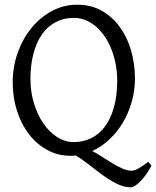

<svg xmlns="http://www.w3.org/2000/svg" viewBox="-20 -650 666 819"><path d="M480 -307.1Q480 -340.8 473.9 -373.8Q467.8 -406.7 456.5 -436.3Q445.3 -465.8 429 -491Q412.6 -516.1 392.1 -534.4Q371.6 -552.7 347.2 -563.2Q322.8 -573.7 294.9 -573.7Q251.5 -573.7 217 -555.4Q182.6 -537.1 158.9 -503.2Q135.3 -469.2 122.6 -420.9Q109.9 -372.6 109.9 -313Q109.9 -258.3 124.8 -209.5Q139.6 -160.6 164.8 -123.8Q189.9 -86.9 223.6 -65.4Q257.3 -43.9 294.9 -43.9Q335.4 -43.9 369.4 -60.8Q403.3 -77.6 428 -110.8Q452.6 -144 466.3 -193.4Q480 -242.7 480 -307.1ZM626 57.1Q614.3 78.6 602.1 95.5Q589.8 112.3 578.1 124.3Q566.4 136.2 555.9 142.6Q545.4 148.9 538.1 148.9Q507.8 148.9 478.3 134Q448.7 119.1 419.4 97.9Q390.1 76.7 361.1 53.5Q332 30.3 302.7 13.2Q291.5 14.6 280.8 14.6Q227.1 14.6 181.6 -10.3Q136.2 -35.2 103.5 -77.6Q70.8 -120.1 52.5 -177.2Q34.2 -234.4 34.2 -298.8Q34.2 -365.2 55.7 -425.3Q77.1 -485.4 114.3 -530.8Q151.4 -576.2 201.4 -603Q251.5 -629.9 309.1 -629.9Q369.6 -629.9 415.5 -603.3Q461.4 -576.7 492.7 -532.7Q523.9 -488.8 539.8 -432.1Q555.7 -375.5 555.7 -315.9Q555.7 -264.2 542 -215.8Q528.3 -167.5 503.9 -126.7Q479.5 -85.9 446 -54.7Q412.6 -23.4 373.5 -5.9Q396 5.9 418.2 20.5Q440.4 35.2 461.7 47.9Q482.9 60.5 502.9 69.3Q522.9 78.1 541 78.1Q546.9 78.1 553.5 76.2Q560.1 74.2 568.4 69.8Q576.7 65.4 587.4 58.1Q598.1 50.8 612.8 40Z"/></svg>

Font: Gentium Plus Eur
Style: Regular
Weight: 400
Designer: J. Victor Gaultney, Annie Olsen, Iska Routamaa, Becca Hirsbrunner
Foundry: SIL International
Version: Version 5.000